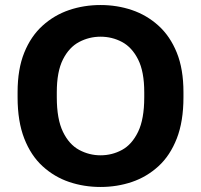

<svg xmlns="http://www.w3.org/2000/svg" viewBox="-20 -732 799 764"><path d="M380 12Q314 12 255 -8Q196 -28 149.5 -70.5Q103 -113 76.5 -181Q50 -249 50 -345V-365Q50 -457 76.5 -522.5Q103 -588 149.5 -630Q196 -672 255 -692Q314 -712 380 -712Q446 -712 505 -692Q564 -672 610.5 -630Q657 -588 683.5 -522.5Q710 -457 710 -365V-345Q710 -249 683.5 -181Q657 -113 610.5 -70.5Q564 -28 505 -8Q446 12 380 12ZM380 -114Q426 -114 465.5 -135.5Q505 -157 529.5 -207.5Q554 -258 554 -345V-365Q554 -447 529.5 -495.5Q505 -544 465.5 -565Q426 -586 380 -586Q335 -586 295 -565Q255 -544 230.5 -495.5Q206 -447 206 -365V-345Q206 -258 230.5 -207.5Q255 -157 295 -135.5Q335 -114 380 -114Z"/></svg>

Font: Golos Text SemiBold
Style: Regular
Weight: 600
Designer: A.Korolkova, Vitaly Kuzmin
Foundry: ParaType Ltd
Version: Version 2.004